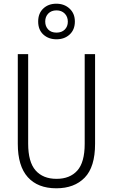

<svg xmlns="http://www.w3.org/2000/svg" viewBox="-20 -1006 609 1036"><path d="M493 -230Q493 -105 437 -47.5Q381 10 284 10Q184 10 130 -50Q76 -110 76 -230V-714H132V-231Q132 -132 172 -86.5Q212 -41 285 -41Q357 -41 397 -85.5Q437 -130 437 -230V-714H493ZM285 -794Q242 -794 214 -819.5Q186 -845 186 -890Q186 -934 213.5 -960Q241 -986 284 -986Q327 -986 355.5 -959.5Q384 -933 384 -890Q384 -846 356 -820Q328 -794 285 -794ZM285 -830Q313 -830 329.5 -846.5Q346 -863 346 -889Q346 -916 329 -933Q312 -950 285 -950Q257 -950 240.5 -933Q224 -916 224 -890Q224 -864 240 -847Q256 -830 285 -830Z"/></svg>

Font: Noto Sans Telugu Condensed Light
Style: Regular
Weight: 300
Width: 3
Designer: Jelle Bosma - Monotype Design Team
Foundry: Monotype Imaging Inc.
Version: Version 2.005; ttfautohint (v1.8.4.7-5d5b)